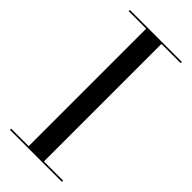

<svg xmlns="http://www.w3.org/2000/svg" viewBox="-239 -799 849 849"><g transform="rotate(45 185.0 -375.0)"><path d="M22.5 0V-7.5H132V-742.5H22.5V-750H347.5V-742.5H227.5V-7.5H347.5V0Z"/></g></svg>

Font: Bodoni Moda 28pt
Style: Regular
Weight: 400
Designer: Owen Earl
Foundry: indestructible type
Version: Version 2.005